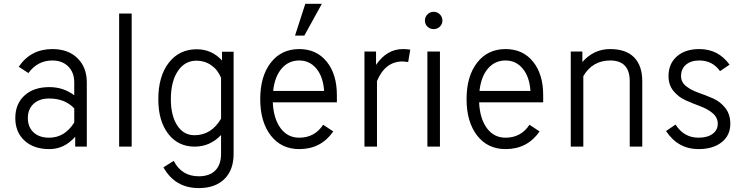

<svg xmlns="http://www.w3.org/2000/svg" viewBox="-20 -753 3814 986"><path d="M366.2 -50.8Q310.5 12.7 233.4 12.7Q153.3 12.7 106 -30.8Q58.6 -74.2 58.6 -146.5Q58.6 -219.7 106 -262.7Q153.3 -305.7 233.4 -305.7Q305.7 -305.7 361.3 -263.7V-329.1Q361.3 -380.9 330.6 -411.6Q299.8 -442.4 249 -442.4Q172.9 -442.4 126 -377.9L76.2 -410.2Q137.7 -501 249 -501Q330.1 -501 377.9 -454.1Q425.8 -407.2 425.8 -329.1V0H366.2ZM232.4 -45.9Q312.5 -45.9 361.3 -124V-196.3Q313.5 -247.1 232.4 -247.1Q181.6 -247.1 152.3 -219.7Q123 -192.4 123 -146.5Q123 -100.6 152.3 -73.2Q181.6 -45.9 232.4 -45.9Z M656.2 0H591.8V-683.6H656.2Z M1179.7 37.1Q1179.7 120.1 1132.3 166.5Q1085 212.9 1001 212.9Q878.9 212.9 819.3 106.4L872.1 73.2Q913.1 152.3 1001 152.3Q1055.7 152.3 1085.4 122.6Q1115.2 92.8 1115.2 37.1V-59.6Q1058.6 0 979.5 0Q894.5 0 843.8 -65.9Q793 -131.8 793 -243.2Q793 -361.3 846.7 -430.7Q900.4 -500 990.2 -500Q1067.4 -500 1120.1 -442.4V-487.3H1179.7ZM1115.2 -353.5Q1098.6 -394.5 1064.9 -418Q1031.2 -441.4 989.3 -441.4Q928.7 -441.4 893.1 -387.7Q857.4 -334 857.4 -243.2Q857.4 -159.2 890.1 -108.9Q922.9 -58.6 978.5 -58.6Q1065.4 -58.6 1115.2 -143.6Z M1547.9 -733.4H1632.8L1543 -570.3H1495.1ZM1516.6 12.7Q1424.8 12.7 1370.6 -57.1Q1316.4 -127 1316.4 -244.1Q1316.4 -361.3 1370.6 -431.2Q1424.8 -501 1516.6 -501Q1605.5 -501 1657.7 -436.5Q1710 -372.1 1710 -264.6V-227.5H1380.9Q1384.8 -143.6 1420.9 -94.7Q1457 -45.9 1516.6 -45.9Q1595.7 -45.9 1639.6 -112.3L1691.4 -78.1Q1628.9 12.7 1516.6 12.7ZM1516.6 -442.4Q1461.9 -442.4 1426.3 -400.9Q1390.6 -359.4 1382.8 -286.1H1644.5Q1639.6 -358.4 1605 -400.4Q1570.3 -442.4 1516.6 -442.4Z M2076.2 -434.6 2047.9 -437.5Q1958 -437.5 1916 -336.9V0H1851.6V-488.3H1911.1V-419.9Q1966.8 -501 2048.8 -501Q2070.3 -501 2086.9 -498Z M2239.3 0H2174.8V-488.3H2239.3ZM2175.3 -616.2Q2162.1 -628.9 2162.1 -647.5Q2162.1 -666 2175.3 -679.2Q2188.5 -692.4 2207 -692.4Q2225.6 -692.4 2238.8 -679.2Q2252 -666 2252 -647.5Q2252 -628.9 2238.8 -616.2Q2225.6 -603.5 2207 -603.5Q2188.5 -603.5 2175.3 -616.2Z M2576.2 12.7Q2484.4 12.7 2430.2 -57.1Q2376 -127 2376 -244.1Q2376 -361.3 2430.2 -431.2Q2484.4 -501 2576.2 -501Q2665 -501 2717.3 -436.5Q2769.5 -372.1 2769.5 -264.6V-227.5H2440.4Q2444.3 -143.6 2480.5 -94.7Q2516.6 -45.9 2576.2 -45.9Q2655.3 -45.9 2699.2 -112.3L2751 -78.1Q2688.5 12.7 2576.2 12.7ZM2576.2 -442.4Q2521.5 -442.4 2485.8 -400.9Q2450.2 -359.4 2442.4 -286.1H2704.1Q2699.2 -358.4 2664.6 -400.4Q2629.9 -442.4 2576.2 -442.4Z M3278.3 0H3213.9V-335.9Q3213.9 -442.4 3113.3 -442.4Q3023.4 -442.4 2975.6 -362.3V0H2911.1V-488.3H2970.7V-434.6Q3029.3 -501 3113.3 -501Q3194.3 -501 3236.3 -458.5Q3278.3 -416 3278.3 -335.9Z M3413.1 -362.3Q3413.1 -425.8 3456.1 -463.4Q3499 -501 3571.3 -501Q3668.9 -501 3726.6 -420.9L3677.7 -387.7Q3638.7 -442.4 3571.3 -442.4Q3528.3 -442.4 3502.9 -420.9Q3477.5 -399.4 3477.5 -362.3Q3477.5 -331.1 3503.4 -310.5Q3529.3 -290 3566.9 -276.9Q3604.5 -263.7 3641.6 -247.6Q3678.7 -231.4 3704.6 -198.7Q3730.5 -166 3730.5 -117.2Q3730.5 -57.6 3686 -22.5Q3641.6 12.7 3567.4 12.7Q3461.9 12.7 3400.4 -80.1L3449.2 -113.3Q3492.2 -45.9 3567.4 -45.9Q3612.3 -45.9 3639.2 -65.4Q3666 -85 3666 -117.2Q3666 -149.4 3640.1 -171.4Q3614.3 -193.4 3577.1 -207Q3540 -220.7 3502.4 -237.3Q3464.8 -253.9 3439 -285.2Q3413.1 -316.4 3413.1 -362.3Z"/></svg>

Font: Lohit Devanagari
Style: Regular
Weight: 400
Version: 2.95.4